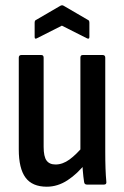

<svg xmlns="http://www.w3.org/2000/svg" viewBox="-20 -698 469 726"><path d="M157 8Q102 8 76.5 -26.5Q51 -61 51 -133V-480Q51 -490 61 -490H136Q145 -490 145 -480V-143Q145 -106 156 -91Q167 -76 190 -76Q217 -76 243 -95Q269 -114 298 -149L305 -82Q273 -41 235.5 -16.5Q198 8 157 8ZM309 0Q299 0 298 -10Q295 -29 293 -54Q291 -79 291 -96L284 -122V-480Q284 -490 293 -490H368Q378 -490 378 -480V-124Q378 -88 379 -60.5Q380 -33 382 -12Q384 0 373 0ZM121 -554Q111 -548 111 -558V-612Q111 -621 117 -623L208 -676Q215 -680 221 -676L312 -623Q318 -621 318 -612V-558Q318 -548 307 -554L214 -601Z"/></svg>

Font: Sofia Sans Condensed SemiBold
Style: Regular
Weight: 600
Designer: Botio Nikoltchev, Ani Petrova
Foundry: lettersoup
Version: Version 4.101